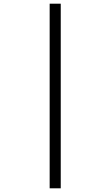

<svg xmlns="http://www.w3.org/2000/svg" viewBox="-20 -780 599 1040"><path d="M249 240V-760H309V240Z"/></svg>

Font: Noto Serif Tamil
Style: Regular
Weight: 400
Designer: Indian Type Foundry, Tom Grace, and the Monotype Design Team
Foundry: Monotype Imaging Inc.
Version: Version 2.003